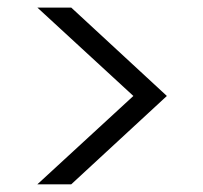

<svg xmlns="http://www.w3.org/2000/svg" viewBox="-20 -622 532 504"><path d="M78.1 -138.2 330.1 -370.1 78.1 -602.1H167L418 -370.1L167 -138.2Z"/></svg>

Font: Poppins Light
Style: Regular
Weight: 300
Designer: Ninad Kale (Devanagari), Jonny Pinhorn (Latin)
Foundry: Indian Type Foundry
Version: 4.004